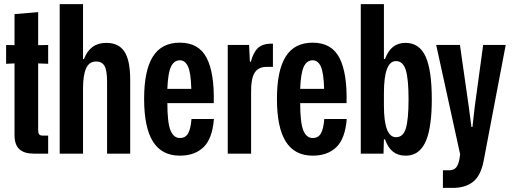

<svg xmlns="http://www.w3.org/2000/svg" viewBox="-20 -749 2500 936"><path d="M145 0Q97.7 0 74.2 -21.7Q50.8 -43.5 50.8 -90.8V-439.9L9.8 -438V-529.8L50.8 -528.8V-680.2L166 -689.9V-528.8L214.8 -529.8V-438L166 -439.9V-115.2Q166 -100.1 170.9 -94Q175.8 -87.9 189 -87.9H214.8V0Z M271 0V-729H384.8V-460.9H389.2Q418.9 -540 498 -540Q558.6 -540 586.7 -497.3Q614.7 -454.6 614.7 -359.9V0H502V-350.1Q502 -406.7 489.3 -428Q476.6 -449.2 449.2 -449.2Q414.6 -449.2 399.7 -415.8Q384.8 -382.3 384.8 -318.8V0Z M856.9 9.8Q769 9.8 725.8 -58.6Q682.6 -127 682.6 -267.1Q682.6 -404.8 725.1 -472.9Q767.6 -541 856.9 -541Q949.2 -541 987.5 -466.6Q1025.9 -392.1 1022 -246.1H795.9Q795.9 -151.4 811 -113.8Q826.2 -76.2 856.9 -76.2Q884.3 -76.2 897 -98.6Q909.7 -121.1 913.6 -168.9H1022.9Q1015.1 -73.2 972.4 -31.7Q929.7 9.8 856.9 9.8ZM795.9 -315.9H912.6Q910.6 -393.6 896.7 -424.3Q882.8 -455.1 856.9 -455.1Q828.6 -455.1 813.7 -424.3Q798.8 -393.6 795.9 -315.9Z M1090.3 0V-529.8H1194.3L1198.2 -448.2H1203.1Q1214.8 -493.2 1236.3 -513.9Q1257.8 -534.7 1296.4 -536.1H1310.5V-422.9H1279.3Q1238.8 -422.9 1220.9 -393.6Q1203.1 -364.3 1204.1 -298.8V0Z M1504.4 9.8Q1416.5 9.8 1373.3 -58.6Q1330.1 -127 1330.1 -267.1Q1330.1 -404.8 1372.6 -472.9Q1415 -541 1504.4 -541Q1596.7 -541 1635 -466.6Q1673.3 -392.1 1669.4 -246.1H1443.4Q1443.4 -151.4 1458.5 -113.8Q1473.6 -76.2 1504.4 -76.2Q1531.7 -76.2 1544.4 -98.6Q1557.1 -121.1 1561 -168.9H1670.4Q1662.6 -73.2 1619.9 -31.7Q1577.1 9.8 1504.4 9.8ZM1443.4 -315.9H1560.1Q1558.1 -393.6 1544.2 -424.3Q1530.3 -455.1 1504.4 -455.1Q1476.1 -455.1 1461.2 -424.3Q1446.3 -393.6 1443.4 -315.9Z M1956.5 9.8Q1883.8 9.8 1856.9 -69.8H1851.6L1849.6 0H1738.8V-729H1851.6V-460.9H1856.9Q1884.8 -540 1956.5 -540Q2024.4 -540 2054.7 -473.6Q2085 -407.2 2085 -265.1Q2085 -202.6 2078.9 -155Q2072.8 -107.4 2062 -76.4Q2051.3 -45.4 2034.9 -25.9Q2018.6 -6.3 1999.5 1.7Q1980.5 9.8 1956.5 9.8ZM1851.6 -234.9Q1851.6 -80.1 1910.6 -80.1Q1945.8 -80.1 1958.7 -123.8Q1971.7 -167.5 1971.7 -265.1Q1971.7 -364.7 1958 -408Q1944.3 -451.2 1910.6 -451.2Q1851.6 -451.2 1851.6 -294.9Z M2139.2 167V81.1H2169.4Q2191.9 81.1 2203.4 67.9Q2214.8 54.7 2220.2 23.9L2223.1 2.9L2106.4 -529.8H2222.2L2265.1 -230L2278.3 -129.9H2283.2L2294.4 -229L2335.4 -529.8H2445.3L2337.4 37.1Q2323.2 108.9 2285.4 137.9Q2247.6 167 2187.5 167Z"/></svg>

Font: Lumene Sans Condensed
Style: Bold
Weight: 600
Width: 3
Designer: Deni Anggara
Version: Version 1.003;Glyphs 3.1.2 (3151)